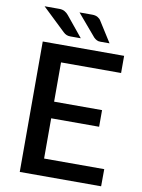

<svg xmlns="http://www.w3.org/2000/svg" viewBox="-98 -977 772 1044"><g transform="rotate(10 288.0 -455.5)"><path d="M203.1 -94.7H535.2L534.7 0H85.4V-720.2H534.7V-625.5H203.1V-408.7H467.8V-316.9H203.1ZM254.9 -910.6H325.2Q342.8 -910.6 355 -903.8Q367.7 -896.5 373.5 -886.2L444.8 -773.4H394Q381.3 -773.4 374 -777.8Q366.7 -781.2 357.9 -789.6ZM62 -910.6H143.1Q160.6 -910.6 172.9 -903.8Q185.5 -896.5 193.8 -886.2L286.1 -773.4H228.5Q216.3 -773.4 207 -777.3Q198.2 -780.8 189 -789.6Z"/></g></svg>

Font: Lato-SemiBold
Style: Regular
Weight: 500
Designer: Lukasz Dziedzic with Adam Twardoch and Botio Nikoltchev
Foundry: tyPoland Lukasz Dziedzic
Version: ""